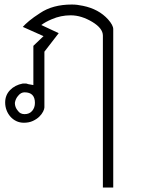

<svg xmlns="http://www.w3.org/2000/svg" viewBox="-20 -544 627 851"><path d="M172.9 -383.8 81.1 -424.8Q90.8 -436 109.6 -451.7Q128.4 -467.3 157.2 -485.8Q213.4 -523.9 297.9 -523.9Q312 -523.9 322.5 -522.5Q333 -521 348.1 -518.1Q417.5 -503.9 459 -458Q481.9 -432.1 481.9 -415V287.1H436V-386.2Q436 -418.5 389.2 -446.8Q365.7 -460.9 341.8 -468.5Q317.9 -476.1 293 -476.1Q249.5 -476.1 210 -459Q195.8 -453.1 183.8 -446.5Q171.9 -439.9 163.1 -433.1L240.2 -397L176.8 -314.9V-67.9Q176.8 -61 171.1 -49.6Q165.5 -38.1 154.3 -27.1Q143.1 -16.1 126 -8.1Q108.9 0 85.9 0Q67.4 0 52.2 -7.3Q37.1 -14.6 26.1 -27.1Q15.1 -39.6 9 -55.7Q2.9 -71.8 2.9 -89.8Q2.9 -122.1 24.4 -144.5Q45.9 -167 81.1 -173.8H96.2Q102.5 -172.4 106 -170.9L127.9 -167V-340.8ZM134.8 -87.9Q134.8 -134.8 88.9 -134.8Q72.8 -134.8 61 -120.1Q48.8 -106.9 45.9 -87.9Q45.9 -68.4 59.1 -53.2Q69.3 -38.1 88.9 -38.1Q110.4 -38.1 122.6 -52.5Q134.8 -66.9 134.8 -87.9Z"/></svg>

Font: Defago Noto Sans
Style: Regular
Weight: 400
Designer: John M. Durdin
Foundry: Lao IT Dev Co., Ltd.
Version: Version 1.000 2007 initial release